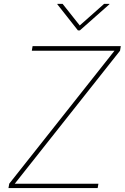

<svg xmlns="http://www.w3.org/2000/svg" viewBox="-20 -964 639 984"><path d="M23.4 0 27.3 -22.5 566.9 -704.1H143.1L147 -727.5H599.1L595.2 -704.1L55.7 -22.5H484.4L480.5 0ZM300.8 -944.3 388.7 -833.5 513.7 -944.3H541L540.5 -941.9L389.2 -808.1H379.4L273.9 -941.9V-944.3Z"/></svg>

Font: Inter 18pt Thin
Style: Italic
Weight: 250
Italic angle: -9.3988°
Version: Version 4.001;git-66647c0bb